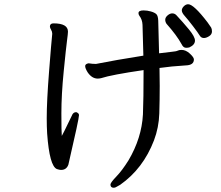

<svg xmlns="http://www.w3.org/2000/svg" viewBox="-20 -815 1040 904"><path d="M268 -15Q293 -15 302 -40Q352 -256 352 -273Q352 -282 339 -287Q324 -287 318 -270Q315 -265 299.5 -232Q284 -199 271 -175Q269 -193 269 -281Q269 -369 280 -479.5Q291 -590 295.5 -623.5Q300 -657 300 -666Q300 -705 232 -705Q215 -705 215 -690Q215 -684 220.5 -675Q226 -666 226 -656Q222 -619 211 -478.5Q200 -338 200 -258Q200 -218 202 -186Q213 -33 248 -19Q252 -18 257 -16.5Q262 -15 268 -15ZM856 -590Q866 -590 872 -592Q898 -604 898 -624Q898 -642 869.5 -676.5Q841 -711 810 -744Q802 -752 791 -752Q780 -752 769 -742.5Q758 -733 758 -722Q758 -712 764 -703Q812 -649 835 -607Q843 -590 856 -590ZM516 69Q522 69 529 64.5Q536 60 546 55Q654 -21 705 -154Q728 -215 730 -280.5Q732 -346 732 -410L731 -495Q787 -503 854 -507Q893 -508 893 -535Q893 -545 874 -562.5Q855 -580 835 -580Q823 -580 816.5 -576.5Q810 -573 787.5 -571Q765 -569 729 -564L725 -718Q724 -741 716 -748.5Q708 -756 690.5 -761Q673 -766 656 -766Q632 -766 632 -753Q632 -747 636 -741Q650 -723 651 -698Q652 -673 655 -553Q522 -532 432 -514Q415 -514 397 -517Q381 -514 381 -504Q381 -493 393 -474Q413 -445 440 -445Q448 -445 456 -447Q505 -463 656 -485Q656 -347 653 -276Q647 -165 585 -60Q555 -12 527.5 16.5Q500 45 500 54Q500 69 516 69ZM940 -636Q951 -636 964.5 -644.5Q978 -653 978 -667Q978 -679 974 -685.5Q970 -692 957 -710Q892 -795 866 -795Q855 -795 845.5 -785.5Q836 -776 836 -766Q836 -755 850 -739.5Q864 -724 888.5 -692Q913 -660 920 -648Q927 -636 940 -636Z"/></svg>

Font: LXGW WenKai TC
Style: Bold
Weight: 700
Designer: LXGW / Fontworks Inc.
Foundry: LXGW / Fontworks Inc.
Version: Version 1.330;April 28, 2024